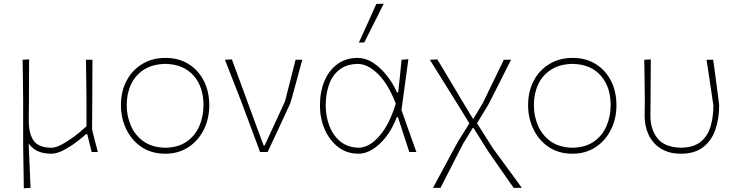

<svg xmlns="http://www.w3.org/2000/svg" viewBox="-20 -814 3936 1028"><path d="M107.5 194Q107 141.5 106 88.2Q105 35 104 -29V-271Q103.5 -332.5 102.8 -385.2Q102 -438 101 -494L136 -496Q135.5 -440 135.2 -386Q135 -332 135 -271L134 -169Q134 -97 160.8 -60Q187.5 -23 257 -23Q276 -23 306.8 -38.5Q337.5 -54 373.2 -80Q409 -106 443 -138V-271Q442.5 -332.5 441.8 -385.2Q441 -438 440 -494H475Q475 -438 474.5 -385Q474 -332 474 -271L473 -121Q480.5 -89.5 487.5 -62Q494.5 -34.5 504 0H471L447 -96H441Q420.5 -77 387.5 -52.2Q354.5 -27.5 319 -9.2Q283.5 9 256 9Q211.5 9 181.8 -4.8Q152 -18.5 134 -46V-29Q136.5 32 139 84.8Q141.5 137.5 143.5 192Z M865.5 9Q790.5 9 737.2 -27.2Q684 -63.5 655.8 -122.8Q627.5 -182 627.5 -251Q627.5 -325 657.8 -382Q688 -439 741.8 -471.5Q795.5 -504 865.5 -504Q937.5 -504 990.2 -470.8Q1043 -437.5 1071.8 -380.2Q1100.5 -323 1100.5 -251Q1100.5 -178.5 1071 -119.5Q1041.5 -60.5 988.5 -25.8Q935.5 9 865.5 9ZM865.5 -23Q936 -24.5 981.2 -57Q1026.5 -89.5 1048 -141Q1069.5 -192.5 1069.5 -251Q1069.5 -349.5 1016 -409.8Q962.5 -470 865.5 -472Q796.5 -470.5 750.5 -441Q704.5 -411.5 681.5 -362Q658.5 -312.5 658.5 -251Q658.5 -192.5 680.8 -141Q703 -89.5 748.8 -57Q794.5 -24.5 865.5 -23Z M1372.5 0Q1355.5 -46.5 1337.5 -94.5Q1319.5 -142.5 1303 -187L1270 -275Q1249 -328.5 1227.2 -384.5Q1205.5 -440.5 1184.5 -494L1221.5 -496Q1240.5 -445.5 1262.8 -384.2Q1285 -323 1308.5 -259.5Q1332 -196 1353.5 -137L1391.5 -35H1397L1506 -271.5Q1520 -326 1534.2 -382Q1548.5 -438 1562.5 -494H1598.5Q1590.5 -465 1580 -426.2Q1569.5 -387.5 1559.5 -350.2Q1549.5 -313 1542 -287Q1534.5 -261 1532.5 -257Q1502.5 -192.5 1472.8 -128.2Q1443 -64 1413 0Z M1900.5 9Q1836 9 1789.5 -27.5Q1743 -64 1718 -123Q1693 -182 1693 -249Q1693 -322.5 1717.2 -380.2Q1741.5 -438 1786.8 -471Q1832 -504 1895.5 -504Q1937 -504 1976.5 -478.8Q2016 -453.5 2049.5 -411.5Q2083 -369.5 2106 -319H2112Q2117.5 -369.5 2122 -413.5Q2126.5 -457.5 2130 -494L2166.5 -497Q2157.5 -430 2148 -361Q2138.5 -292 2129.5 -225Q2149 -169 2169.2 -112.8Q2189.5 -56.5 2209.5 0H2171.5Q2156 -47 2141 -93.5Q2126 -140 2110.5 -187H2104.5Q2082 -127 2048.2 -83Q2014.5 -39 1976 -15Q1937.5 9 1900.5 9ZM1900.5 -23Q1957 -24 2010.8 -85.2Q2064.5 -146.5 2099 -259Q2059 -364 2004 -417.8Q1949 -471.5 1895.5 -472Q1835 -470.5 1797 -440.5Q1759 -410.5 1741.5 -360.5Q1724 -310.5 1724 -249Q1724 -192 1743.2 -140.8Q1762.5 -89.5 1801.8 -57Q1841 -24.5 1900.5 -23ZM1901.5 -586Q1925 -637.5 1948.5 -689.5Q1972 -741.5 1995 -793L2034.5 -794Q2008.5 -742 1982.5 -690.2Q1956.5 -638.5 1930.5 -587Z M2298.5 192Q2308.5 173 2324.5 143.2Q2340.5 113.5 2358.2 80.5Q2376 47.5 2392 17.8Q2408 -12 2418.8 -31.8Q2429.5 -51.5 2431 -54L2493 -153.5L2432.5 -252Q2395.5 -311.5 2357 -373Q2318.5 -434.5 2281.5 -494L2321.5 -496Q2343 -460.5 2370.8 -414Q2398.5 -367.5 2425 -323.2Q2451.5 -279 2469 -249.5L2511.5 -179.5H2515.5L2565 -262Q2599.5 -333 2628 -391.8Q2656.5 -450.5 2677.5 -494H2716Q2706 -474 2691 -444.2Q2676 -414.5 2659.8 -382.2Q2643.5 -350 2629 -321.2Q2614.5 -292.5 2604.8 -273.5Q2595 -254.5 2593.5 -252L2534 -154L2620.5 -18Q2655 29 2680.5 63.8Q2706 98.5 2728 128.5Q2750 158.5 2774 192H2730.5Q2713 167 2690.2 134.8Q2667.5 102.5 2645.8 71.2Q2624 40 2609 18Q2594 -4 2591.5 -7.5L2515.5 -128.5H2511L2460 -45.5Q2426 21 2394 83.5Q2362 146 2338.5 192Z M3045.5 9Q2970.5 9 2917.2 -27.2Q2864 -63.5 2835.8 -122.8Q2807.5 -182 2807.5 -251Q2807.5 -325 2837.8 -382Q2868 -439 2921.8 -471.5Q2975.5 -504 3045.5 -504Q3117.5 -504 3170.2 -470.8Q3223 -437.5 3251.8 -380.2Q3280.5 -323 3280.5 -251Q3280.5 -178.5 3251 -119.5Q3221.5 -60.5 3168.5 -25.8Q3115.5 9 3045.5 9ZM3045.5 -23Q3116 -24.5 3161.2 -57Q3206.5 -89.5 3228 -141Q3249.5 -192.5 3249.5 -251Q3249.5 -349.5 3196 -409.8Q3142.5 -470 3045.5 -472Q2976.5 -470.5 2930.5 -441Q2884.5 -411.5 2861.5 -362Q2838.5 -312.5 2838.5 -251Q2838.5 -192.5 2860.8 -141Q2883 -89.5 2928.8 -57Q2974.5 -24.5 3045.5 -23Z M3626 9Q3562.5 9 3519 -18Q3475.5 -45 3453.5 -90.8Q3431.5 -136.5 3431.5 -193.5Q3431.5 -218 3432 -236.2Q3432.5 -254.5 3432.5 -271Q3432 -332.5 3431.2 -385.2Q3430.5 -438 3429.5 -494L3464.5 -496Q3464 -404 3463.5 -325.8Q3463 -247.5 3462.5 -193.5Q3462.5 -121.5 3500.2 -73.5Q3538 -25.5 3626 -23Q3695.5 -24.5 3733 -56Q3770.5 -87.5 3785 -138.5Q3799.5 -189.5 3799.5 -250Q3790.5 -311 3780.8 -375.8Q3771 -440.5 3763 -494H3798.5Q3802.5 -467 3807.8 -427.2Q3813 -387.5 3818.2 -348Q3823.5 -308.5 3827 -280.8Q3830.5 -253 3830.5 -250Q3830.5 -175.5 3809.2 -117Q3788 -58.5 3743 -24.8Q3698 9 3626 9Z"/></svg>

Font: Commissioner Loud Thin
Style: Regular
Weight: 100
Designer: Kostas Bartsokas
Foundry: Kostas Bartsokas
Version: Version 1.000; ttfautohint (v1.8.3)